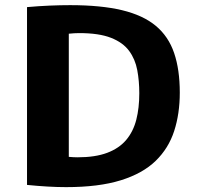

<svg xmlns="http://www.w3.org/2000/svg" viewBox="-20 -736 793 761"><path d="M242.1 5.7Q206.7 5.7 168.1 3.4Q129.4 1.2 87.1 -3.1V-707.8Q134.1 -712 176.9 -713.8Q219.6 -715.6 257.9 -715.6Q380.2 -715.6 463.7 -695.6Q547.3 -675.5 597.6 -633.5Q647.9 -591.5 670.2 -525.7Q692.6 -460 692.6 -368.8Q692.6 -285.5 670.4 -216.9Q648.2 -148.2 596.9 -98.3Q545.6 -48.4 458.6 -21.4Q371.7 5.7 242.1 5.7ZM286.9 -112.5Q357.6 -112.5 404.9 -130.3Q452.1 -148.1 480.2 -181.4Q508.2 -214.6 520.2 -261.4Q532.1 -308.2 532.1 -366.3Q532.1 -415.3 524 -458.4Q515.9 -501.5 491.7 -534.4Q467.4 -567.4 420 -586.1Q372.6 -604.8 293.8 -604.8Q284.5 -604.8 274.4 -604.2Q264.3 -603.6 252.7 -602.4V-114.3Q261.9 -113.5 270.5 -113Q279.1 -112.5 286.9 -112.5Z"/></svg>

Font: Comme
Style: Regular
Weight: 400
Designer: Vernon Adams
Foundry: Vernon Adams
Version: Version 1.000;gftools[0.9.27]